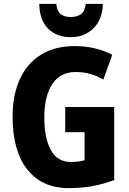

<svg xmlns="http://www.w3.org/2000/svg" viewBox="-20 -962 667 992"><path d="M317 -409H570V-32Q516 -11 458 -0.5Q400 10 336 10Q197 10 121 -86.5Q45 -183 45 -359Q45 -471 82.5 -553Q120 -635 192 -679.5Q264 -724 367 -724Q423 -724 472.5 -711.5Q522 -699 560 -679L514 -551Q482 -570 446 -580Q410 -590 371 -590Q291 -590 250 -527.5Q209 -465 209 -355Q209 -247 243 -186Q277 -125 347 -125Q366 -125 384 -127.5Q402 -130 417 -134V-279H317ZM511 -942Q510 -863 463.5 -816.5Q417 -770 346 -770Q272 -770 228 -814.5Q184 -859 183 -942H271Q275 -904 293.5 -889Q312 -874 346 -874Q377 -874 398 -888.5Q419 -903 423 -942Z"/></svg>

Font: Noto Sans Devanagari Condensed ExtraBold
Style: Regular
Weight: 800
Width: 3
Designer: Jelle Bosma - Monotype Design Team
Foundry: Monotype Imaging Inc.
Version: Version 2.004; ttfautohint (v1.8.4.7-5d5b)